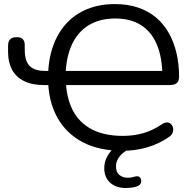

<svg xmlns="http://www.w3.org/2000/svg" viewBox="-20 -734 963 946"><path d="M582.1 8.9Q468.4 8.9 387.3 -33.6Q306.3 -76.1 262.5 -154.8Q218.7 -233.6 216.7 -342.6L231.8 -314.9H195.9Q137.8 -314.9 98.2 -334.7Q58.7 -354.5 39.2 -390.9Q19.8 -427.3 19.8 -476.9V-509.4Q19.8 -550.8 61.5 -550.8Q83.7 -550.8 92.7 -540.6Q101.8 -530.3 101.8 -514.1Q101.8 -504.1 101.8 -495.4Q101.8 -486.6 102.2 -478Q104.6 -427.3 129.4 -405.9Q154.1 -384.4 202.9 -384.4H231.8L216.7 -355.3Q217.6 -437.9 240.5 -504.2Q263.4 -570.5 306.3 -617.5Q349.1 -664.5 409.8 -689.2Q470.4 -713.9 545.7 -713.9Q609.9 -713.9 661 -696.5Q712.1 -679.1 750 -646.7Q787.9 -614.3 812.6 -569.8Q837.3 -525.4 849.8 -471.5Q862.3 -417.7 862.3 -357.3Q862.3 -341.3 857.2 -332.3Q852.1 -323.3 841.9 -319.1Q831.7 -314.9 815.6 -314.9H290.6L304 -344Q306 -254.4 337.9 -191.9Q369.8 -129.5 431.9 -97Q494 -64.5 585 -64.5Q638.4 -64.5 685.8 -77.9Q733.2 -91.4 778.3 -122.3Q792.9 -131.6 804.3 -130.7Q815.8 -129.8 823.4 -121.8Q830.9 -113.8 832.9 -102.4Q834.9 -91 830.1 -79.3Q825.3 -67.6 812.7 -59.3Q765.3 -25.9 707 -8.5Q648.7 8.9 582.1 8.9ZM547.7 -642.9Q470.6 -642.9 415.7 -608.9Q360.9 -574.9 332.2 -509.9Q303.5 -445 303 -352.5L290.6 -384.4H799.8L780.3 -352Q780.3 -447.5 753.9 -512Q727.5 -576.4 675.8 -609.6Q624.2 -642.9 547.7 -642.9ZM598.9 192.3Q551.4 192.3 522.5 165.9Q493.7 139.5 493.7 94.7Q493.7 54.8 519.3 19.6Q544.9 -15.6 589.3 -36.2L617.8 0Q602.3 6.5 587 18.8Q571.7 31.1 561.6 48.2Q551.5 65.3 551.5 86Q551.5 114.2 568.2 128Q585 141.8 609.6 141.8Q618.7 141.8 627.3 140.3Q635.8 138.7 644.3 136.2Q658.1 132.3 665.7 137.2Q673.3 142.1 675.3 151.7Q677.3 161.2 672.9 170.1Q668.5 178.9 657.7 183.3Q642.8 188.8 627.8 190.6Q612.9 192.3 598.9 192.3Z"/></svg>

Font: Nunito ExtraLight
Style: Regular
Weight: 200
Designer: Vernon Adams
Foundry: Vernon Adams
Version: Version 3.602